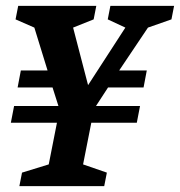

<svg xmlns="http://www.w3.org/2000/svg" viewBox="-20 -634 613 654"><path d="M46 0 55 -46 146 -74 174 -216H17L28 -273H179L159 -336H40L51 -394H142L97 -540L33 -568L42 -614H308L299 -568L229 -540L280 -344L407 -540L347 -568L356 -614H573L564 -568L484 -540L386 -394H480L469 -336H348L307 -273H457L446 -216H291L263 -74L344 -46L335 0Z"/></svg>

Font: Manuale
Style: Bold Italic
Weight: 700
Italic angle: -11°
Version: Version 1.002